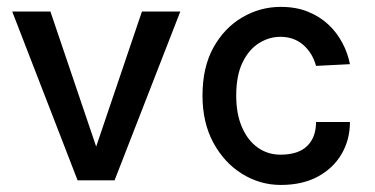

<svg xmlns="http://www.w3.org/2000/svg" viewBox="-20 -524 1089 558"><path d="M259.5 -98 392.5 -490.5H504L313 0H205.5L15.5 -490.5H126.5Z M796 13.5Q736 13.5 684 -18.5Q632 -50.5 600.2 -109Q568.5 -167.5 568.5 -246Q568.5 -328.5 600.2 -385.8Q632 -443 684 -473.5Q736 -504 796 -504Q840.5 -504 875 -490Q909.5 -476 934.5 -452.5Q959.5 -429 975.2 -399Q991 -369 997 -337.5L898.5 -332.5Q888 -370.5 861 -393.8Q834 -417 795 -417Q762 -417 732.5 -398.5Q703 -380 684.8 -342.2Q666.5 -304.5 666.5 -246Q666.5 -192.5 683.5 -153.8Q700.5 -115 729.5 -94.8Q758.5 -74.5 795 -74.5Q847 -74.5 872.8 -99.8Q898.5 -125 898.5 -169.5H997Q997 -118 972.8 -76.5Q948.5 -35 903.8 -10.8Q859 13.5 796 13.5Z"/></svg>

Font: Betinya Sans Medium
Style: Regular
Weight: 500
Designer: Jonathan Pinhorn
Version: Version 2.001;December 9, 2019;FontCreator 12.0.0.2547 64-bi